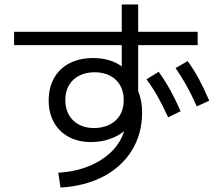

<svg xmlns="http://www.w3.org/2000/svg" viewBox="-20 -803 978 857"><path d="M533.7 -217.3Q506.3 -194.8 468 -181.9Q429.7 -168.9 386.7 -168.9Q329.6 -168.9 286.9 -191.9Q244.1 -214.8 220.7 -256.8Q197.3 -298.8 197.3 -354.5Q197.3 -412.1 221.4 -454.8Q245.6 -497.6 290.5 -520.8Q335.4 -543.9 395.5 -543.9Q471.7 -543.9 523.4 -506.8V-601.6H43V-661.1H523.4V-783.2H596.7V-661.1H862.3V-601.6H596.7V-396Q614.3 -354.5 614.3 -300.8Q614.3 -206.5 569.3 -132.8Q524.4 -59.1 442.1 -15.6Q359.9 27.8 250 34.2L240.2 -32.2Q313.5 -36.1 374.5 -60.5Q435.5 -85 477.1 -125.5Q518.6 -166 533.7 -217.3ZM532.2 -356.4Q532.2 -394 516.4 -421.9Q500.5 -449.7 471.2 -465.1Q441.9 -480.5 402.3 -480.5Q363.3 -480.5 333.5 -465.3Q303.7 -450.2 287.6 -422.1Q271.5 -394 271.5 -356.4Q271.5 -319.3 287.1 -291Q302.7 -262.7 331.8 -247.1Q360.8 -231.4 399.4 -231.4Q436 -231.4 466.3 -245.4Q496.6 -259.3 514.4 -287.4Q532.2 -315.4 532.2 -356.4ZM763.7 -499 817.4 -530.3Q845.7 -491.7 867.9 -450.2Q890.1 -408.7 914.1 -353.5L858.4 -328.1Q835 -380.4 812.5 -420.9Q790 -461.4 763.7 -499ZM633.8 -449.2 688.5 -482.4Q717.3 -441.9 740.5 -399.9Q763.7 -357.9 786.1 -306.6L730.5 -279.3Q706.1 -333 683.3 -373Q660.6 -413.1 633.8 -449.2Z"/></svg>

Font: Pretendard JP
Style: Regular
Weight: 400
Designer: Base glyphs from Inter by Rasmus Andersson; Hangeul glyphs from Noto Sans CJK(Source Han Sans) by Jang Soo-young and Kan
Foundry: Kil Hyung-jin
Version: Version 1.309